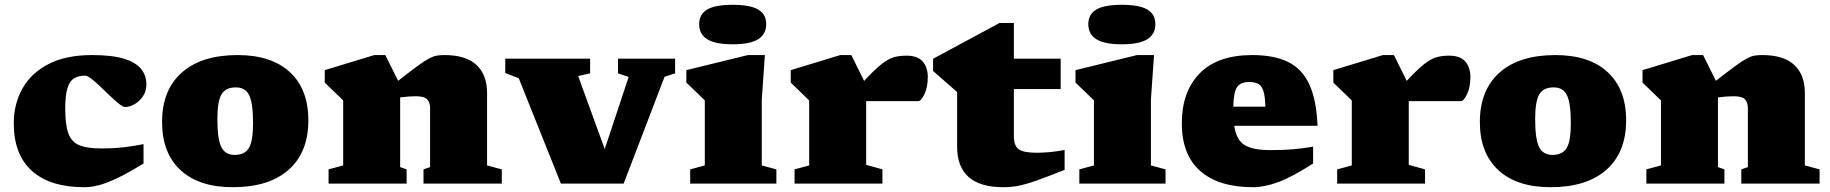

<svg xmlns="http://www.w3.org/2000/svg" viewBox="-20 -767 7646 802"><path d="M364.5 -537Q449 -537 498.5 -521.5Q548 -506 569.8 -478.5Q591.5 -451 591.5 -414.5Q591.5 -385 576.5 -363.8Q561.5 -342.5 541 -331.2Q520.5 -320 503 -320Q494 -320 477.2 -333.2Q460.5 -346.5 440.2 -366Q420 -385.5 399.5 -405Q379 -424.5 362 -437.8Q345 -451 335 -451Q308 -451 289.5 -439.8Q271 -428.5 261.8 -398.8Q252.5 -369 252.5 -313Q252.5 -246 265.5 -210Q278.5 -174 311 -160.5Q343.5 -147 402 -147Q455 -147 496.8 -151.8Q538.5 -156.5 579.5 -165V-84Q516 -45 471 -23.5Q426 -2 393.2 6.5Q360.5 15 332 15Q189.5 15 113.5 -53Q37.5 -121 37.5 -252Q37.5 -331.5 73.2 -396.2Q109 -461 181.8 -499Q254.5 -537 364.5 -537Z M952.5 15Q811.5 15 734.2 -56.2Q657 -127.5 657 -257.5Q657 -391 739.5 -464Q822 -537 972.5 -537Q1113.5 -537 1190.8 -465.8Q1268 -394.5 1268 -264.5Q1268 -131 1185.8 -58Q1103.5 15 952.5 15ZM960 -120Q1003 -120 1020 -149.2Q1037 -178.5 1037 -252Q1037 -335.5 1021 -368.8Q1005 -402 965 -402Q922.5 -402 905.2 -372.8Q888 -343.5 888 -270Q888 -186.5 904.2 -153.2Q920.5 -120 960 -120Z M1749 -59.5 1776.5 -69V-315.5Q1776.5 -339.5 1764.2 -352.2Q1752 -365 1716.5 -365Q1687 -365 1651.5 -360V-69L1678.5 -59.5V0H1352.5V-59.5L1413.5 -76V-347.5L1336.5 -422V-474L1543.5 -537H1589.5L1643 -429.5Q1693 -468.5 1723 -490.5Q1753 -512.5 1771.2 -522.2Q1789.5 -532 1803.8 -534.5Q1818 -537 1836.5 -537Q1926.5 -537 1970.5 -495.5Q2014.5 -454 2014.5 -379.5V-76L2076 -59.5V0H1749Z M2756 -446.5 2585 0H2323L2147 -440L2090.5 -462V-522H2445V-460.5L2395 -449.5L2506 -144.5L2606 -445.5L2561.5 -460.5V-522H2800V-460.5Z M3040.5 -582Q2967.5 -582 2934 -603.2Q2900.5 -624.5 2900.5 -666Q2900.5 -707.5 2934 -727.2Q2967.5 -747 3040.5 -747Q3113.5 -747 3147 -727.2Q3180.5 -707.5 3180.5 -666Q3180.5 -624.5 3147 -603.2Q3113.5 -582 3040.5 -582ZM3175 -537 3162 -352V-76L3223 -59.5V0H2863V-59.5L2924 -76V-347.5Q2916 -355.5 2893 -377.8Q2870 -400 2847 -422V-474L3104 -537Z M3766 -534.5Q3813.5 -534.5 3834.5 -509.8Q3855.5 -485 3855.5 -445Q3855.5 -403 3841.5 -373.8Q3827.5 -344.5 3815.5 -344.5H3611.5Q3603 -344.5 3598 -344.5V-78.5L3666 -59.5V0H3299V-59.5L3360 -76V-347.5L3283 -422V-474L3490 -537H3536L3589.5 -429Q3633 -476 3661 -498.2Q3689 -520.5 3712.5 -527.5Q3736 -534.5 3766 -534.5Z M4215 -198.5Q4215 -159 4234.5 -144Q4254 -129 4310.5 -129Q4335 -129 4363.5 -131.5Q4392 -134 4427 -140.5V-57.5Q4354.5 -28.5 4309.8 -12.8Q4265 3 4234 9Q4203 15 4171 15Q3978 15 3978 -154.5V-382.5L3877.5 -470.5V-521.5L4155 -671H4215V-522H4410.5V-395H4215Z M4666 -582Q4593 -582 4559.5 -603.2Q4526 -624.5 4526 -666Q4526 -707.5 4559.5 -727.2Q4593 -747 4666 -747Q4739 -747 4772.5 -727.2Q4806 -707.5 4806 -666Q4806 -624.5 4772.5 -603.2Q4739 -582 4666 -582ZM4800.5 -537 4787.5 -352V-76L4848.5 -59.5V0H4488.5V-59.5L4549.5 -76V-347.5Q4541.5 -355.5 4518.5 -377.8Q4495.5 -400 4472.5 -422V-474L4729.5 -537Z M5210.5 -537Q5301.5 -537 5360 -508.5Q5418.5 -480 5448.8 -415.2Q5479 -350.5 5483.5 -241.5H5135.5Q5144.5 -182 5179 -161Q5213.5 -140 5285.5 -140Q5339 -140 5381.5 -143.5Q5424 -147 5465 -154.5V-84Q5378 -28 5319.8 -6.5Q5261.5 15 5214.5 15Q5070 15 4993.2 -53Q4916.5 -121 4916.5 -252Q4916.5 -384 4991.2 -460.5Q5066 -537 5210.5 -537ZM5197 -424.5Q5163 -424.5 5148 -404Q5133 -383.5 5131.5 -321.5H5265.5Q5264.5 -366 5257 -388Q5249.5 -410 5234.8 -417.2Q5220 -424.5 5197 -424.5Z M6032.5 -534.5Q6080 -534.5 6101 -509.8Q6122 -485 6122 -445Q6122 -403 6108 -373.8Q6094 -344.5 6082 -344.5H5878Q5869.5 -344.5 5864.5 -344.5V-78.5L5932.5 -59.5V0H5565.5V-59.5L5626.5 -76V-347.5L5549.5 -422V-474L5756.5 -537H5802.5L5856 -429Q5899.5 -476 5927.5 -498.2Q5955.5 -520.5 5979 -527.5Q6002.5 -534.5 6032.5 -534.5Z M6457 15Q6316 15 6238.8 -56.2Q6161.5 -127.5 6161.5 -257.5Q6161.5 -391 6244 -464Q6326.5 -537 6477 -537Q6618 -537 6695.2 -465.8Q6772.5 -394.5 6772.5 -264.5Q6772.5 -131 6690.2 -58Q6608 15 6457 15ZM6464.5 -120Q6507.5 -120 6524.5 -149.2Q6541.5 -178.5 6541.5 -252Q6541.5 -335.5 6525.5 -368.8Q6509.5 -402 6469.5 -402Q6427 -402 6409.8 -372.8Q6392.5 -343.5 6392.5 -270Q6392.5 -186.5 6408.8 -153.2Q6425 -120 6464.5 -120Z M7253.5 -59.5 7281 -69V-315.5Q7281 -339.5 7268.8 -352.2Q7256.5 -365 7221 -365Q7191.5 -365 7156 -360V-69L7183 -59.5V0H6857V-59.5L6918 -76V-347.5L6841 -422V-474L7048 -537H7094L7147.5 -429.5Q7197.5 -468.5 7227.5 -490.5Q7257.5 -512.5 7275.8 -522.2Q7294 -532 7308.2 -534.5Q7322.5 -537 7341 -537Q7431 -537 7475 -495.5Q7519 -454 7519 -379.5V-76L7580.5 -59.5V0H7253.5Z"/></svg>

Font: Newsreader Caption ExtraBold
Style: Regular
Weight: 800
Designer: Hugues Gentile
Foundry: Production Type
Version: Version 1.001